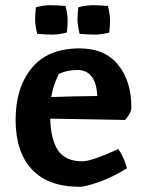

<svg xmlns="http://www.w3.org/2000/svg" viewBox="-20 -706 552 738"><path d="M297 -86Q331 -86 435 -133Q457 -101 468 -59Q413 -25 360.5 -6.5Q308 12 286 12Q165 12 102.5 -55Q40 -122 40 -245.5Q40 -369 102 -444.5Q164 -520 286 -520Q383 -520 434 -457Q485 -394 485 -293Q485 -272 461 -245L173 -250Q175 -170 203 -128Q231 -86 297 -86ZM277 -437Q239 -437 206 -422Q183 -374 177 -333Q255 -336 354 -337Q349 -437 277 -437ZM232 -683Q240 -649 240 -628.5Q240 -608 237 -581Q207 -573 181.5 -573Q156 -573 123 -576Q115 -610 115 -630.5Q115 -651 118 -678Q148 -686 173.5 -686Q199 -686 232 -683ZM395 -683Q403 -649 403 -628.5Q403 -608 400 -581Q370 -573 344.5 -573Q319 -573 286 -576Q278 -610 278 -630.5Q278 -651 281 -678Q311 -686 336.5 -686Q362 -686 395 -683Z"/></svg>

Font: Inika
Style: Bold
Weight: 700
Version: Version 1.001